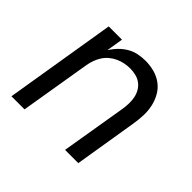

<svg xmlns="http://www.w3.org/2000/svg" viewBox="-131 -700 861 861"><g transform="rotate(45 300.0 -269.0)"><path d="M32 0 119 -530H203L190 -450Q202 -470 219 -487.5Q236 -505 256.5 -517Q277 -529 300 -533.5Q323 -538 345 -538Q374 -538 401.5 -530.5Q429 -523 451 -506.5Q473 -490 486.5 -466Q500 -442 506 -415Q512 -388 511 -358.5Q510 -329 505 -300L456 0H372L424 -312Q427 -331 427.5 -350Q428 -369 424.5 -386.5Q421 -404 412 -419.5Q403 -435 389 -445.5Q375 -456 357 -460.5Q339 -465 320 -465Q303 -465 285.5 -461.5Q268 -458 251.5 -450.5Q235 -443 220.5 -431Q206 -419 196 -403.5Q186 -388 180 -371Q174 -354 171 -337L115 0Z"/></g></svg>

Font: Iosevka Curly Extended
Style: Italic
Weight: 400
Width: 7
Italic angle: -9°
Monospace: yes
Designer: Belleve Invis
Foundry: Belleve Invis
Version: Version 11.1.0; ttfautohint (v1.8.3)